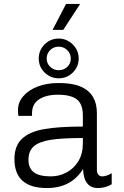

<svg xmlns="http://www.w3.org/2000/svg" viewBox="-20 -941 625 971"><path d="M470 -368V-83Q470 -66 477.5 -57.5Q485 -49 497 -49Q518 -49 545 -65V-9Q513 10 475 10Q404 10 400 -86Q340 10 217 10Q53 10 53 -137Q53 -203 91 -239Q129 -275 203 -288Q277 -301 399 -301V-357Q399 -415 368.5 -438.5Q338 -462 273 -462Q213 -462 177.5 -438.5Q142 -415 142 -369V-355H73Q71 -369 71 -384Q71 -424 98 -455Q125 -486 171 -503.5Q217 -521 274 -521H280Q470 -521 470 -368ZM124 -133Q124 -90 151.5 -69.5Q179 -49 237 -49Q279 -49 316 -68.5Q353 -88 376 -125.5Q399 -163 399 -215V-243Q295 -243 237 -234Q179 -225 151.5 -201.5Q124 -178 124 -133ZM384 -921V-919L300 -790H246L314 -921ZM176 -645Q176 -687 205.5 -716.5Q235 -746 277 -746Q317 -746 347.5 -716.5Q378 -687 378 -645Q378 -604 348.5 -574.5Q319 -545 277 -545Q236 -545 206 -574Q176 -603 176 -645ZM338 -645Q338 -670 320 -687.5Q302 -705 277 -705Q251 -705 233.5 -687.5Q216 -670 216 -645Q216 -620 234 -603Q252 -586 277 -586Q303 -586 320.5 -603Q338 -620 338 -645Z"/></svg>

Font: Chivo Light
Style: Regular
Weight: 300
Designer: Hector Gatti
Foundry: Omnibus-Type
Version: Version 1.007